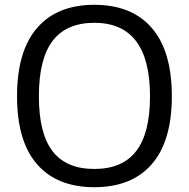

<svg xmlns="http://www.w3.org/2000/svg" viewBox="-20 -770 787 800"><path d="M373 10Q218 10 134.5 -85.5Q51 -181 51 -369Q51 -557 134.5 -653.5Q218 -750 373 -750Q529 -750 612.5 -653.5Q696 -557 696 -369Q696 -182 612.5 -86Q529 10 373 10ZM373 -66Q490 -66 547.5 -140.5Q605 -215 605 -369Q605 -675 373 -675Q257 -675 199.5 -600Q142 -525 142 -369Q142 -214 199 -140Q256 -66 373 -66Z"/></svg>

Font: Encode Sans
Style: Regular
Weight: 400
Designer: Pablo Impallari, Andres Torresi
Foundry: Pablo Impallari, Andres Torresi
Version: Version 1.000; ttfautohint (v1.00) -l 8 -r 50 -G 200 -x 14 -